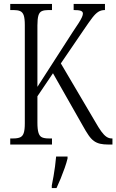

<svg xmlns="http://www.w3.org/2000/svg" viewBox="-20 -734 591 975"><path d="M32 0V-31H48Q69 -31 82 -36.5Q95 -42 100.5 -58.5Q106 -75 106 -107V-607Q106 -640 100.5 -656Q95 -672 82.5 -677.5Q70 -683 49 -683H32V-714H244V-683H226Q205 -683 192.5 -677.5Q180 -672 175 -655Q170 -638 170 -605V-293L349 -571Q368 -599 379.5 -617Q391 -635 396 -646.5Q401 -658 401 -665Q401 -675 390.5 -679Q380 -683 354 -683V-714H513V-683Q493 -683 478.5 -673.5Q464 -664 448 -643Q432 -622 407 -585L289 -412L464 -115Q481 -85 494.5 -66.5Q508 -48 520.5 -39.5Q533 -31 547 -31H551V0H531Q506 0 488.5 -4Q471 -8 457 -18Q443 -28 429.5 -47.5Q416 -67 399 -98L249 -362L170 -245V-111Q170 -77 175.5 -59.5Q181 -42 193.5 -36.5Q206 -31 227 -31H244V0ZM243 208Q248 184 252 160Q256 136 259.5 111Q263 86 265 61H323V71Q318 92 308.5 119Q299 146 288 173Q277 200 267 221H243Z"/></svg>

Font: Noto Serif Khmer ExtraCondensed Light
Style: Regular
Weight: 300
Width: 2
Designer: Danh Hong and the Monotype Design Team
Foundry: Monotype Imaging Inc.
Version: Version 2.004